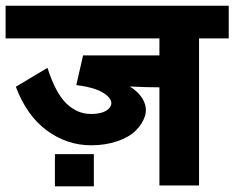

<svg xmlns="http://www.w3.org/2000/svg" viewBox="-55 -653 829 679"><path d="M-35.2 -632.8H753.9V-517.1H648.9V2.9H508.8V-344.2Q458 -344.2 403.8 -347.2Q438.5 -325.7 452.4 -297.6Q466.3 -269.5 457.5 -242.2Q448.7 -214.8 425.3 -191.4Q401.9 -168 359.9 -153.6Q317.9 -139.2 267.1 -139.2Q182.1 -139.2 110.8 -191.4Q39.6 -243.7 1 -346.2L112.8 -413.1Q141.6 -323.7 179.9 -286.9Q218.3 -250 266.1 -250Q315.9 -250 333 -272.5Q347.7 -292 325.2 -313.5Q294.9 -342.3 214.8 -352.1L238.8 -457H508.8V-517.1H-35.2ZM276.9 5.9H139.2V-107.9H276.9Z"/></svg>

Font: LT Superior
Style: Bold
Weight: 400
Designer: Daniel Lyons
Foundry: LyonsType
Version: Version 1.000